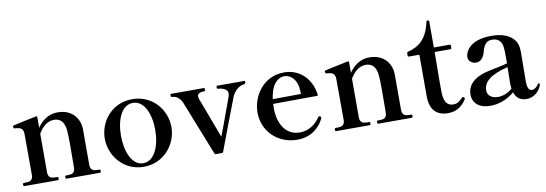

<svg xmlns="http://www.w3.org/2000/svg" viewBox="-54 -1050 4049 1424"><g transform="rotate(-10 1970.0 -338.0)"><path d="M598 -24C567 -24 540 -28 540 -72V-251V-343C538 -416 489 -496 375 -496C309 -496 257 -459 222 -407V-487C222 -492 219 -495 213 -494C178 -487 48 -460 39 -457C34 -456 33 -453 33 -450C33 -445 33 -435 42 -434C83 -432 107 -425 107 -380L108 -72C108 -28 80 -24 49 -24H39C33 -24 31 -19 31 -12C31 -6 33 0 39 0H292C298 0 299 -6 299 -12C299 -19 298 -24 292 -24H280C250 -24 222 -28 222 -72V-362C252 -414 293 -446 338 -446C405 -446 422 -392 424 -332C425 -314 426 -284 426 -248C426 -171 425 -72 425 -72C425 -28 398 -24 368 -24H356C350 -24 349 -19 349 -12C349 -6 350 0 356 0H608C614 0 616 -6 616 -12C616 -19 614 -24 608 -24Z M937 13C1091 13 1189 -115 1189 -242C1189 -372 1091 -496 937 -496C784 -496 687 -372 687 -242C687 -115 784 13 937 13ZM937 -14C853 -14 809 -123 809 -242C809 -364 853 -468 937 -468C1023 -468 1067 -364 1067 -242C1067 -123 1023 -14 937 -14Z M1534 7C1553 -43 1671 -358 1684 -388C1705 -431 1740 -457 1770 -460C1782 -463 1786 -464 1786 -474C1786 -480 1785 -485 1779 -485H1577C1571 -485 1570 -480 1570 -474C1570 -467 1571 -463 1577 -462C1590 -461 1650 -456 1650 -414C1650 -407 1649 -402 1647 -394C1638 -372 1582 -212 1541 -107C1518 -167 1442 -370 1426 -413C1425 -420 1423 -426 1423 -433C1423 -453 1447 -461 1474 -461C1480 -461 1482 -466 1482 -474C1482 -480 1481 -485 1475 -485H1231C1224 -485 1223 -480 1223 -474C1223 -466 1224 -462 1231 -461C1248 -460 1281 -455 1304 -410L1469 7C1471 12 1474 13 1478 13H1525C1529 13 1533 11 1534 7Z M2287 -129C2285 -130 2284 -130 2283 -130C2280 -130 2277 -130 2274 -125C2236 -69 2184 -37 2120 -37C2012 -37 1961 -136 1961 -245C1961 -257 1961 -269 1962 -280L2292 -282C2297 -282 2300 -285 2299 -291C2282 -419 2192 -496 2082 -496C1919 -496 1836 -354 1836 -236C1836 -98 1944 13 2094 13C2203 13 2266 -54 2292 -107C2293 -110 2295 -112 2295 -116C2295 -117 2295 -118 2295 -118C2295 -121 2294 -123 2293 -124C2292 -128 2289 -128 2287 -129ZM2078 -468C2129 -468 2176 -422 2177 -334V-317L1965 -315C1982 -444 2044 -468 2078 -468Z M2946 -24C2915 -24 2888 -28 2888 -72V-251V-343C2886 -416 2837 -496 2723 -496C2657 -496 2605 -459 2570 -407V-487C2570 -492 2567 -495 2561 -494C2526 -487 2396 -460 2387 -457C2382 -456 2381 -453 2381 -450C2381 -445 2381 -435 2390 -434C2431 -432 2455 -425 2455 -380L2456 -72C2456 -28 2428 -24 2397 -24H2387C2381 -24 2379 -19 2379 -12C2379 -6 2381 0 2387 0H2640C2646 0 2647 -6 2647 -12C2647 -19 2646 -24 2640 -24H2628C2598 -24 2570 -28 2570 -72V-362C2600 -414 2641 -446 2686 -446C2753 -446 2770 -392 2772 -332C2773 -314 2774 -284 2774 -248C2774 -171 2773 -72 2773 -72C2773 -28 2746 -24 2716 -24H2704C2698 -24 2697 -19 2697 -12C2697 -6 2698 0 2704 0H2956C2962 0 2964 -6 2964 -12C2964 -19 2962 -24 2956 -24Z M3228 13C3283 13 3328 -8 3367 -67C3368 -69 3369 -71 3369 -73C3369 -78 3361 -86 3356 -86C3353 -86 3350 -84 3347 -80C3323 -55 3306 -44 3277 -44C3241 -44 3211 -64 3207 -137C3207 -150 3206 -182 3206 -220L3208 -451H3327C3332 -451 3335 -454 3335 -459V-477C3335 -482 3332 -485 3327 -485H3208V-682C3208 -687 3205 -690 3200 -690H3195C3191 -690 3188 -688 3187 -683C3160 -551 3092 -507 3013 -487C3008 -485 3006 -482 3006 -478V-459C3006 -454 3009 -451 3014 -451H3093V-132C3095 -37 3141 13 3228 13Z M3927 -88C3925 -88 3923 -88 3920 -83C3906 -60 3887 -49 3872 -49C3859 -49 3836 -52 3836 -118C3836 -190 3838 -267 3838 -334C3838 -377 3833 -409 3808 -437C3780 -470 3728 -496 3643 -496C3461 -496 3440 -394 3440 -372C3440 -337 3471 -320 3499 -320C3528 -320 3553 -341 3566 -387C3583 -456 3612 -467 3643 -467C3668 -467 3688 -460 3702 -442C3720 -419 3722 -392 3722 -320V-275C3635 -251 3554 -245 3498 -216C3448 -189 3415 -152 3415 -95C3415 -26 3465 14 3547 14C3607 14 3676 -9 3729 -56C3741 -17 3768 11 3822 11C3868 11 3917 -23 3934 -75C3935 -78 3935 -80 3935 -81C3935 -85 3932 -88 3927 -88ZM3614 -41C3563 -41 3535 -68 3535 -103C3535 -171 3594 -215 3721 -247L3719 -130C3719 -115 3720 -99 3722 -84C3689 -55 3649 -41 3614 -41Z"/></g></svg>

Font: Shippori Mincho OTF
Style: Bold
Weight: 800
Designer: FONTDASU
Foundry: FONTDASU / Google Inc. / but / Adobe
Version: Version 3.300;hotconv 1.0.109;makeotfexe 2.5.65596